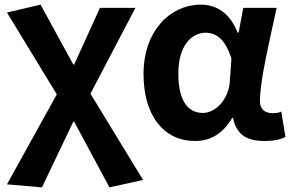

<svg xmlns="http://www.w3.org/2000/svg" viewBox="-20 -594 1259 828"><path d="M161 214 296 -69H300L452 214L597 182L370 -190L564 -560H411L300 -316H296L155 -574L10 -540L225 -187L10 201Z M821 14C889 14 942 -19 981 -85H985C1000 -13 1044 14 1120 14C1163 14 1192 7 1211 -4L1193 -113C1184 -108 1172 -106 1156 -106C1124 -106 1101 -121 1101 -158C1101 -249 1144 -424 1173 -560H1029L1009 -453H1005C970 -541 911 -574 846 -574C716 -574 599 -463 599 -275C599 -93 688 14 821 14ZM855 -107C790 -107 749 -160 749 -277C749 -398 807 -453 867 -453C914 -453 953 -422 978 -341L971 -242C966 -167 911 -107 855 -107Z"/></svg>

Font: Spoqa Han Sans Neo Bold
Style: Bold
Weight: 700
Designer: [Spoqa Han Sans Neo] Dong-huui Kim  Younghwa Kang  Yujin Lee  [Noto Sans] Ryoko NISHIZUKA  (kana & ideographs); Paul D. 
Foundry: Spoqa (http://www.spoqa-han-sans.com)
Version: Version 1.000